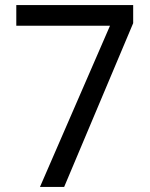

<svg xmlns="http://www.w3.org/2000/svg" viewBox="-20 -734 591 754"><path d="M412 -633H44V-714H503V-643L232 0H137Z"/></svg>

Font: ltamil05
Style: Book
Weight: 400
Designer: Jelle Bosma - Monotype Design Team
Foundry: Monotype Imaging Inc.
Version: Version 2.003